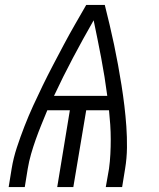

<svg xmlns="http://www.w3.org/2000/svg" viewBox="-20 -755 640 775"><path d="M15 0 27 -74Q34 -117 48 -159.5Q62 -202 78.5 -244.5Q95 -287 114 -328.5Q133 -370 153 -411Q173 -452 194.5 -493Q216 -534 237.5 -574.5Q259 -615 282 -655Q305 -695 328 -735H403Q413 -695 422.5 -655Q432 -615 440.5 -574.5Q449 -534 456.5 -493Q464 -452 470.5 -411Q477 -370 482 -328.5Q487 -287 490 -244.5Q493 -202 492.5 -159Q492 -116 485 -74L473 0H407L420 -74Q424 -103 425.5 -133Q427 -163 427 -192.5Q427 -222 425 -251.5Q423 -281 420 -310H328L276 0H211L262 -310H171Q159 -281 147 -251.5Q135 -222 124.5 -192.5Q114 -163 105.5 -133.5Q97 -104 92 -74L80 0ZM198 -368H413Q403 -445 388.5 -521Q374 -597 358 -673Q315 -598 274.5 -521.5Q234 -445 198 -368Z"/></svg>

Font: Iosevka Curly Light Extended
Style: Italic
Weight: 300
Width: 7
Italic angle: -9°
Monospace: yes
Designer: Belleve Invis
Foundry: Belleve Invis
Version: Version 11.1.0; ttfautohint (v1.8.3)